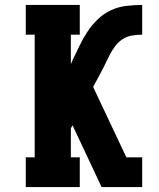

<svg xmlns="http://www.w3.org/2000/svg" viewBox="-20 -755 640 775"><path d="M84 0V-120H120V-615H84V-735H302V-615H266V-496L272 -510Q286 -539 300 -568.5Q314 -598 332 -625.5Q350 -653 373.5 -676Q397 -699 426.5 -713Q456 -727 488.5 -731Q521 -735 554 -735V-615Q533 -615 512.5 -611.5Q492 -608 475 -597Q458 -586 445.5 -569.5Q433 -553 423.5 -535Q414 -517 405.5 -498.5Q397 -480 387 -462L356 -404L490 -120H554V0H390L273 -249L266 -237V-120H302V0Z"/></svg>

Font: Iosevka Slab Heavy Extended
Style: Regular
Weight: 900
Width: 7
Monospace: yes
Designer: Belleve Invis
Foundry: Belleve Invis
Version: Version 11.1.0; ttfautohint (v1.8.3)